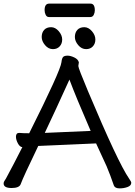

<svg xmlns="http://www.w3.org/2000/svg" viewBox="-27 -1024 744 1059"><path d="M220 -291 473 -302Q391 -491 356 -585Q278 -413 220 -291ZM633 15Q607 15 601 -1Q582 -57 561 -107L503 -233L345 -226Q199 -219 184 -219Q101 -47 87 -8Q79 13 37 13Q-7 13 -7 -12Q-7 -20 -2.5 -26Q2 -32 6 -39.5Q10 -47 19.5 -65Q29 -83 48.5 -119.5Q68 -156 96 -212H99Q83 -212 72 -232.5Q61 -253 61 -270Q61 -291 79 -291Q98 -289 134 -289Q307 -634 312 -681Q314 -701 320.5 -709Q327 -717 346 -717Q362 -717 383 -707Q404 -697 408 -680L405 -660Q405 -648 458 -522Q624 -127 685 -39Q697 -22 697 -16Q697 0 676.5 7.5Q656 15 633 15ZM471 -930H243Q231 -930 225 -942Q219 -954 219 -968Q219 -1004 244 -1004H472Q496 -1004 496 -967Q496 -954 490 -942Q484 -930 471 -930ZM265 -753Q240 -753 221.5 -775Q203 -797 203 -820Q203 -844 216.5 -859Q230 -874 255 -874Q278 -874 297 -852Q316 -830 316 -806Q316 -783 302 -768Q288 -753 265 -753ZM448 -753Q423 -753 404.5 -775Q386 -797 386 -820Q386 -844 399.5 -859Q413 -874 438 -874Q461 -874 480 -852Q499 -830 499 -806Q499 -783 485 -768Q471 -753 448 -753Z"/></svg>

Font: LXGW WenKai Medium
Style: Regular
Weight: 500
Designer: LXGW / Fontworks Inc.
Foundry: LXGW / Fontworks Inc.
Version: Version 1.501; October 10, 2024